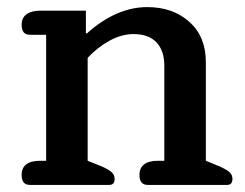

<svg xmlns="http://www.w3.org/2000/svg" viewBox="-20 -521 691 541"><path d="M64 0Q41 0 41 -28Q41 -68 94 -68H110V-423H64Q41 -423 41 -451Q41 -471 55 -481Q69 -491 94 -491H222V-427H225Q308 -501 395 -501Q467 -501 513.5 -459.5Q560 -418 560 -346V-68L599 -52Q619 -43 627 -35.5Q635 -28 635 -17Q635 0 620 0H396Q373 0 373 -28Q373 -68 426 -68H443V-336Q443 -378 421 -401.5Q399 -425 356 -425Q323 -425 289 -406.5Q255 -388 227 -358V-68L267 -52Q287 -43 295 -35.5Q303 -28 303 -17Q303 0 288 0Z"/></svg>

Font: Maitree Semibold
Style: Regular
Weight: 600
Designer: CadsonDemak Team
Foundry: CadsonDemak
Version: Version 1.010